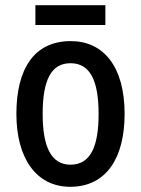

<svg xmlns="http://www.w3.org/2000/svg" viewBox="-20 -708 542 738"><path d="M385 -688H116V-612H385ZM459 -270C459 -452 378 -550 252 -550C113 -550 43 -446 43 -270C43 -102 118 10 250 10C390 10 459 -103 459 -270ZM144 -270C144 -399 176 -465 251 -465C326 -465 359 -399 359 -270C359 -141 326 -75 251 -75C177 -75 144 -143 144 -270Z"/></svg>

Font: Noto Sans Sinhala UI Condensed Medium
Style: Regular
Weight: 500
Width: 3
Designer: Jelle Bosma - Monotype Design Team
Foundry: Monotype Imaging Inc.
Version: Version 2.006